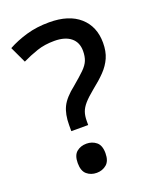

<svg xmlns="http://www.w3.org/2000/svg" viewBox="-138 -1048 724 898"><g transform="rotate(-20 223.5 -599.0)"><path d="M141 -454V-484Q141 -538 158.5 -574Q176 -610 226 -649Q263 -680 284 -700.5Q305 -721 313 -741Q321 -761 321 -788Q321 -831 292 -854.5Q263 -878 210 -878Q162 -878 123.5 -865Q85 -852 48 -834L10 -915Q52 -938 103.5 -953Q155 -968 217 -968Q315 -968 368.5 -920.5Q422 -873 422 -792Q422 -749 408 -717.5Q394 -686 368 -659Q342 -632 305 -603Q272 -576 255 -556.5Q238 -537 231.5 -518Q225 -499 225 -473V-454ZM118 -303Q118 -342 138 -358.5Q158 -375 187 -375Q215 -375 235.5 -358.5Q256 -342 256 -303Q256 -264 235.5 -247Q215 -230 187 -230Q158 -230 138 -247Q118 -264 118 -303Z"/></g></svg>

Font: Noto Sans Khmer UI Medium
Style: Regular
Weight: 500
Designer: Danh Hong and the Monotype Design Team
Foundry: Monotype Imaging Inc.
Version: Version 2.002; ttfautohint (v1.8.4.7-5d5b)